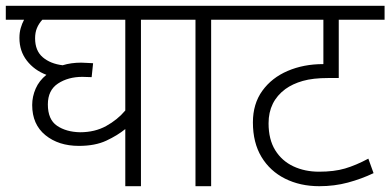

<svg xmlns="http://www.w3.org/2000/svg" viewBox="-20 -642 1346 662"><path d="M575 -574H466V0H412V-197Q385 -175 346.5 -157Q308 -139 252 -139Q182 -139 136.5 -176Q91 -213 91 -280Q91 -309 103 -336.5Q115 -364 140 -384Q98 -400 72.5 -433Q47 -466 47 -511Q47 -530 51.5 -545.5Q56 -561 63 -574H0V-622H575ZM145 -282Q145 -230 176.5 -208.5Q208 -187 256 -186Q307 -186 346 -207.5Q385 -229 412 -261V-574H126Q114 -561 107.5 -545.5Q101 -530 101 -510Q101 -467 127.5 -444.5Q154 -422 196 -417Q225 -426 260 -426Q271 -426 282.5 -425Q294 -424 301 -424L296 -376Q289 -376 280 -376.5Q271 -377 264 -377Q215 -377 180 -354Q145 -331 145 -282Z M708 -574V0H654V-574H560V-622H817V-574Z M1306 -574H1148V-373H1112Q1059 -373 1024 -363Q989 -353 964 -335Q906 -292 906 -217Q906 -161 929 -124Q952 -87 991.5 -68.5Q1031 -50 1080 -50Q1132 -50 1169.5 -61Q1207 -72 1250 -95L1268 -45Q1226 -25 1179.5 -12.5Q1133 0 1081 0Q1015 0 963 -26Q911 -52 881.5 -101Q852 -150 852 -220Q852 -284 884.5 -329Q917 -374 972 -397.5Q1027 -421 1094 -421H1095V-574H802V-622H1306Z"/></svg>

Font: RS Noto Sans Light
Style: Regular
Weight: 300
Designer: Monotype Design Team
Foundry: Monotype Imaging Inc.
Version: Version 3.10